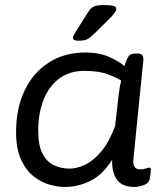

<svg xmlns="http://www.w3.org/2000/svg" viewBox="-20 -738 645 764"><path d="M238 6Q210 6 176.5 -3.5Q143 -13 113 -37Q83 -61 63.5 -103.5Q44 -146 44 -213Q44 -307 78 -378Q112 -449 174 -489Q236 -529 320 -529Q377 -529 417.5 -510Q458 -491 475 -475Q486 -508 493.5 -516.5Q501 -525 520 -525H526Q541 -525 546.5 -518Q552 -511 550 -494L511 -107Q506 -64 537 -64Q551 -64 560.5 -67.5Q570 -71 574 -71Q580 -71 580 -63Q580 -62 579.5 -53Q579 -44 576 -27Q572 -8 551 -1Q530 6 516 6Q467 6 446 -22Q425 -50 426 -102Q389 -43 340 -18.5Q291 6 238 6ZM257 -67Q284 -67 316.5 -81.5Q349 -96 381 -133Q413 -170 438 -236L453 -367Q456 -392 462 -417Q447 -428 410 -442Q373 -456 316 -456Q256 -456 215 -425Q174 -394 153 -340Q132 -286 132 -219Q132 -160 149 -127Q166 -94 194.5 -80.5Q223 -67 257 -67ZM291 -576Q270 -576 270 -588Q270 -594 284 -616L332 -692Q340 -705 352.5 -711.5Q365 -718 397 -718Q443 -718 443 -703Q443 -690 412 -660L351 -600Q336 -586 325 -581Q314 -576 291 -576Z"/></svg>

Font: Asap Semi Expanded Semi Expanded Regular
Style: Italic
Weight: 400
Width: 6
Italic angle: -6°
Designer: Pablo Cosgaya
Foundry: Omnibus-Type
Version: Version 3.001; ttfautohint (v1.8.4.7-5d5b)